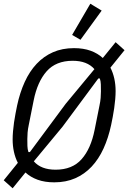

<svg xmlns="http://www.w3.org/2000/svg" viewBox="-21 -969 690 1033"><path d="M271 12Q220 12 181.5 -2Q143 -16 116 -41L47 44L-1 1L75 -93Q61 -120 54 -152Q47 -184 47 -219Q47 -239 49 -262.5Q51 -286 54.5 -310.5Q58 -335 62.5 -358Q67 -381 71 -401Q86 -471 112 -528Q138 -585 176 -625.5Q214 -666 264 -688Q314 -710 377 -710Q428 -710 466.5 -696Q505 -682 532 -657L601 -742L649 -699L573 -605Q587 -578 594 -546Q601 -514 601 -479Q601 -459 599 -435.5Q597 -412 593.5 -387.5Q590 -363 585.5 -339.5Q581 -316 577 -297Q562 -227 536 -170Q510 -113 472 -72.5Q434 -32 384 -10Q334 12 271 12ZM140 -151 332 -410 487 -597Q448 -642 370 -642Q280 -642 230 -585.5Q180 -529 160 -428L134 -298Q129 -275 127.5 -256Q126 -237 126 -221Q126 -201 126.5 -183.5Q127 -166 132 -151ZM278 -56Q368 -56 418 -112.5Q468 -169 488 -270L514 -400Q519 -423 520.5 -442Q522 -461 522 -477Q522 -497 521.5 -515Q521 -533 516 -547H508L316 -288L161 -101Q200 -56 278 -56ZM412 -755 367 -781 465 -949 526 -912Z"/></svg>

Font: IBM Plex Sans Cond
Style: Italic
Weight: 400
Width: 3
Italic angle: -11°
Designer: Mike Abbink, Paul van der Laan, Pieter van Rosmalen
Foundry: Bold Monday
Version: Version 1.3